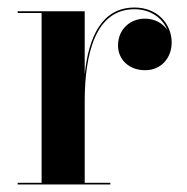

<svg xmlns="http://www.w3.org/2000/svg" viewBox="-20 -490 497 510"><path d="M27 -4.5V0H273V-4.5H205V-220.5C205 -347 233.5 -465.5 337 -465.5C380.5 -465.5 412 -441.5 424.5 -410.5C412.5 -428 391 -440.5 365 -440.5C327 -440.5 293.5 -413.5 293.5 -369C293.5 -333 321.5 -303.5 365.5 -303.5C408.5 -303.5 436 -336.5 436 -377C436 -425.5 399 -470 337.5 -470C250.5 -470 215 -391.5 205 -292V-460H27V-455.5H90.5V-4.5Z"/></svg>

Font: Bodoni* 36pt Medium
Style: Regular
Weight: 500
Version: Version 2.3